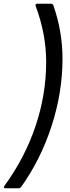

<svg xmlns="http://www.w3.org/2000/svg" viewBox="-57 -892 374 1023"><path d="M-28 111Q-34 111 -36 107.5Q-38 104 -34 99Q75 -50 132 -219Q189 -388 189 -562Q189 -710 133 -860L132 -864Q132 -872 141 -872H215Q224 -872 227 -864Q276 -726 276 -579Q276 -400 218 -221Q160 -42 55 105Q50 111 43 111Z"/></svg>

Font: Open Sauce Two
Style: Italic
Weight: 400
Italic angle: -10°
Designer: Alfredo Marco Pradil
Foundry: Creative Sauce Fz LLC
Version: Version 1.477